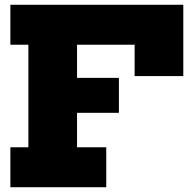

<svg xmlns="http://www.w3.org/2000/svg" viewBox="-20 -785 802 805"><path d="M478.5 -458.5V-312H202V-458.5ZM748.5 -765V-466H544.5V-597.5H303V-167.5H425.5V0H23.5V-167.5H99V-597.5H23.5V-765Z"/></svg>

Font: Hepta Slab ExtraLight ExtraBold
Style: Regular
Weight: 800
Version: Version 1.102